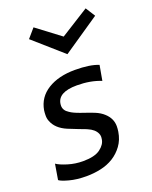

<svg xmlns="http://www.w3.org/2000/svg" viewBox="-128 -720 635 803"><g transform="rotate(-20 189.5 -318.5)"><path d="M117 12Q74 12 41.5 3.2Q9 -5.5 -1 -13.5L10.5 -82.5Q26.5 -71.5 58.5 -61.8Q90.5 -52 125 -52Q177 -52 201.8 -70.5Q226.5 -89 229.5 -112L230.5 -121.5Q230.5 -130.5 227 -137.5Q217.5 -158.5 188 -171L178.5 -175L154.5 -184Q130.5 -193 108 -202.5Q61 -222.5 47 -260Q42 -272 42.5 -287Q42.5 -296.5 44 -308Q53.5 -363 101.5 -392.8Q149.5 -422.5 222.5 -422.5Q289 -422.5 327 -407L315 -340Q268.5 -359 208 -359Q124 -359 117.5 -309L117 -301.5Q117 -280 139 -266.5Q153.5 -256 185.5 -245Q229.5 -230 241 -225Q264 -215.5 279 -201.5Q307 -176 307 -141.5Q307 -130.5 305 -117.5Q299.5 -83 281.2 -58Q263 -33 237.5 -17.2Q212 -1.5 181 5.2Q150 12 117 12ZM216 -495 86.5 -609 121 -649 226.5 -569.5 353 -649 380 -606.5Z"/></g></svg>

Font: Lucymar Sans
Style: Italic
Weight: 400
Italic angle: -10°
Foundry: The League of Moveable Type (original font) / Main changes by Cristiano Sobral with portions from Mirco Monsees
Version: Version 2.00;August 30, 2020;FontCreator 13.0.0.2681 64-bit